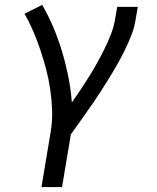

<svg xmlns="http://www.w3.org/2000/svg" viewBox="-20 -548 640 783"><path d="M149 215 187 -12Q194 -55 192.5 -98Q191 -141 185 -182.5Q179 -224 168.5 -264Q158 -304 145 -343Q132 -382 116 -419.5Q100 -457 80 -492L152 -528Q178 -483 198 -435.5Q218 -388 233 -338Q248 -288 258.5 -236Q269 -184 273 -130Q292 -157 310 -184Q328 -211 345 -238.5Q362 -266 377.5 -294Q393 -322 407 -350.5Q421 -379 432.5 -408.5Q444 -438 449 -468L458 -520H542L533 -468Q528 -436 516 -405Q504 -374 489 -343.5Q474 -313 457.5 -284Q441 -255 423 -226Q405 -197 386.5 -168.5Q368 -140 348 -111.5Q328 -83 308.5 -55.5Q289 -28 269 0L233 215Z"/></svg>

Font: Iosevka Custom Oblique
Style: Regular
Weight: 400
Italic angle: -9°
Designer: Belleve Invis
Foundry: Belleve Invis
Version: Version 27.0.1